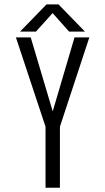

<svg xmlns="http://www.w3.org/2000/svg" viewBox="-20 -874 490 894"><path d="M375.5 -727H301.5L225 -813L147.5 -727H73.5L196.5 -853.5H252.5ZM192 0V-284L54 -700H123L225.5 -355.5L327 -700H396L259 -284V0Z"/></svg>

Font: League Mono Condensed Light
Style: Regular
Weight: 300
Width: 1
Designer: Tyler Finck
Foundry: The League of Moveable Type / Tyler Finck
Version: Version 2.210